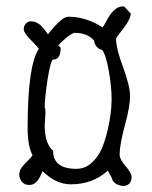

<svg xmlns="http://www.w3.org/2000/svg" viewBox="-20 -680 477 604"><path d="M130.9 -572.3Q174.8 -627.4 194.3 -627.4Q251 -627.4 302.7 -593.8Q306.6 -598.6 317.4 -618.7Q339.8 -659.7 365.7 -659.7H370.6L391.6 -636.7Q390.1 -616.2 356.4 -575.2Q345.2 -561.5 345.2 -557.1Q345.2 -527.8 367.2 -468.5Q389.2 -409.2 389.2 -377.4Q389.2 -345.7 372.8 -285.4Q356.4 -225.1 356.4 -193.4Q356.4 -178.7 375.2 -157.2Q394 -135.7 394 -123Q394 -110.4 387 -102.8Q379.9 -95.2 367.7 -95.2Q355.5 -95.2 344.5 -102.1Q333.5 -108.9 331.5 -121.1L319.3 -143.1Q271 -100.1 202.6 -100.1Q156.2 -100.1 113.8 -141.6Q113.3 -140.6 108.9 -130.4Q95.2 -98.1 71.8 -98.1Q56.6 -98.1 48.6 -108.6Q40.5 -119.1 40.5 -131.1Q40.5 -143.1 48.6 -153.6Q56.6 -164.1 67.9 -175Q79.1 -186 82.5 -191.4Q66.9 -220.7 66.9 -276.9Q66.9 -474.1 102.1 -526.4Q99.1 -532.2 76.9 -554.4Q54.7 -576.7 54.7 -588.1Q54.7 -599.6 61.8 -606.2Q68.8 -612.8 75.4 -612.8Q82 -612.8 85.7 -612.1Q89.4 -611.3 92 -610.4Q94.7 -609.4 98.1 -607.2Q101.6 -605 103.8 -603.8Q106 -602.5 109.1 -599.1Q112.3 -595.7 113.8 -594.2Q115.2 -592.8 118.4 -588.9Q121.6 -585 122.6 -583.5Q123.5 -582 127 -577.6Q130.4 -573.2 130.9 -572.3ZM147 -205.6Q147 -148.9 220.2 -148.9Q246.6 -148.9 267.1 -166.7Q287.6 -184.6 299.3 -210.4Q310.5 -236.3 318.4 -269.5Q331.1 -324.7 331.1 -366.7Q331.1 -408.7 322 -458.5Q313 -508.3 301.3 -522.9Q291 -524.9 283.9 -533.4Q276.9 -542 275.9 -552.7Q253.9 -576.7 215.8 -576.7Q207.5 -576.7 189.2 -561.8Q170.9 -546.9 163.6 -537.1L170.9 -530.3Q170.9 -492.7 147.9 -492.7Q139.6 -492.7 130.1 -432.9Q120.6 -373 120.6 -339.8H122.1Q123 -331.1 123 -326.7L120.6 -285.6Q120.6 -228.5 147 -205.6Z"/></svg>

Font: Amatic
Style: Bold
Weight: 700
Width: 3
Version: Version 2.000; ttfautohint (v0.92-dirty) -l 8 -r 50 -G 50 -x